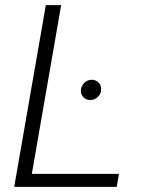

<svg xmlns="http://www.w3.org/2000/svg" viewBox="-20 -731 556 751"><path d="M104.5 -50.8H445.3L436.5 0H35.6L159.2 -710.9H219.2ZM296.4 -378.9Q297.9 -395 309.6 -406.7Q321.3 -418.5 337.9 -418.9Q355 -419.4 366 -407.7Q377 -396 375.5 -378.9Q374.5 -362.3 362.3 -351.3Q350.1 -340.3 334 -339.8Q316.9 -339.4 306.2 -350.6Q295.4 -361.8 296.4 -378.9Z"/></svg>

Font: RobotoInd Light
Style: Italic
Weight: 300
Italic angle: -12°
Designer: Google
Version: Version 2.001151; 2014